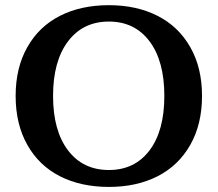

<svg xmlns="http://www.w3.org/2000/svg" viewBox="-20 -715 849 749"><path d="M404.8 14.2Q295.9 14.2 214.1 -27.3Q132.3 -68.8 86.7 -149.7Q41 -230.5 41 -340.8Q41 -450.7 86.7 -531.2Q132.3 -611.8 214.1 -653.3Q295.9 -694.8 404.8 -694.8Q512.7 -694.8 594.5 -653.3Q676.3 -611.8 722.2 -531.2Q768.1 -450.7 768.1 -340.8Q768.1 -230.5 722.2 -149.7Q676.3 -68.8 594.5 -27.3Q512.7 14.2 404.8 14.2ZM404.8 -51.8Q505.4 -51.8 563.2 -128.2Q621.1 -204.6 621.1 -340.8Q621.1 -477.1 563.2 -554Q505.4 -630.9 404.8 -630.9Q303.7 -630.9 245.4 -553.7Q187 -476.6 187 -340.8Q187 -205.1 245.4 -128.4Q303.7 -51.8 404.8 -51.8Z"/></svg>

Font: Montagu Slab 144pt Medium
Style: Regular
Weight: 500
Designer: Florian Karsten
Foundry: Florian Karsten
Version: Version 1.000